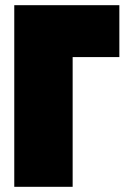

<svg xmlns="http://www.w3.org/2000/svg" viewBox="-20 -720 490 740"><path d="M35 0V-700H440V-500H260V0Z"/></svg>

Font: Tektur SemiCondensed Black
Style: Regular
Weight: 900
Width: 4
Designer: Adam Jagosz
Foundry: Adam Jagosz
Version: Version 1.005;gftools[0.9.30]